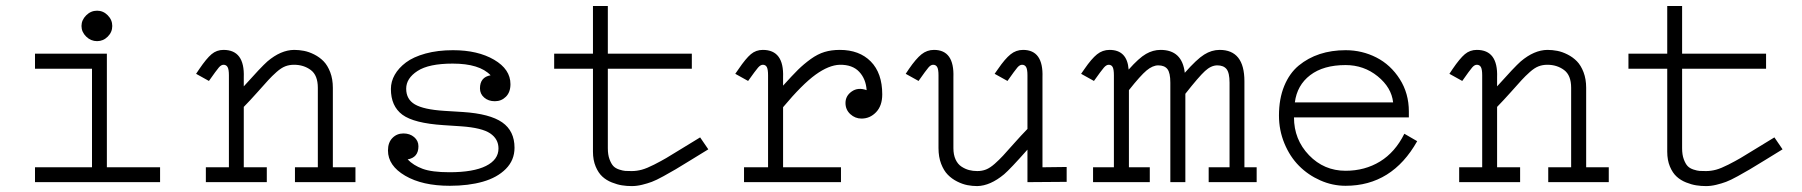

<svg xmlns="http://www.w3.org/2000/svg" viewBox="-20 -610 6036 643"><path d="M305.2 -472.2Q284.2 -472.2 268.6 -487.5Q252.9 -502.9 252.9 -522.9Q252.9 -543 268.6 -558.6Q284.2 -574.2 305.2 -574.2Q325.7 -574.2 340.8 -558.8Q356 -543.5 356 -522.9Q356 -502.4 340.8 -487.3Q325.7 -472.2 305.2 -472.2ZM516.1 -49.8V0H97.2V-49.8H288.1V-379.9H97.2V-430.2H337.9V-49.8Z M647.5 -378.9Q671.4 -414.1 688.5 -428.5Q705.6 -442.9 728.5 -442.9Q799.8 -442.9 796.4 -351.1V-320.8Q854.5 -385.7 875.5 -404.3Q920.4 -442.4 964.8 -442.9Q981.4 -442.9 998 -439.7Q1014.6 -436.5 1032.5 -427.5Q1050.3 -418.5 1063.7 -404.8Q1077.1 -391.1 1085.9 -368.2Q1094.7 -345.2 1094.7 -315.9V-49.8H1170.4V0H967.8V-49.8H1044.4V-315.9Q1044.4 -357.9 1020.8 -375.5Q997.1 -393.1 964.8 -393.1Q948.7 -393.1 935.3 -387.9Q921.9 -382.8 906.2 -368.9Q890.6 -355 878.4 -341.6Q866.2 -328.1 841.8 -300.8Q817.4 -273.4 796.4 -252V-49.8H873.5V0H669.4V-49.8H746.6V-357.9Q746.6 -377.4 742.2 -385.3Q737.8 -393.1 728.5 -393.1Q720.7 -393.1 712.9 -384Q705.1 -375 679.7 -338.9L636.7 -362.8Z M1486.3 12.2Q1394.5 12.2 1336.9 -21.5Q1279.3 -55.2 1279.3 -106Q1279.3 -132.8 1294.2 -147.9Q1309.1 -163.1 1331.1 -163.1Q1352.5 -163.1 1366.9 -150.9Q1381.3 -138.7 1381.3 -120.1Q1381.3 -82.5 1345.2 -76.2Q1364.3 -56.2 1395.3 -44.7Q1426.3 -33.2 1485.4 -33.2Q1565.4 -33.2 1607.4 -54.2Q1649.4 -75.2 1649.4 -112.8Q1649.4 -144.5 1621.6 -163.3Q1593.8 -182.1 1524.4 -187L1465.3 -190.9Q1366.2 -197.3 1327.6 -225.8Q1289.1 -254.4 1289.1 -312Q1289.1 -336.9 1302 -359.6Q1314.9 -382.3 1339.6 -400.9Q1364.3 -419.4 1405 -430.7Q1445.8 -441.9 1497.1 -441.9Q1580.1 -441.9 1634.8 -409.9Q1689.5 -377.9 1689.5 -328.1Q1689.5 -301.3 1674.3 -286.1Q1659.2 -271 1637.2 -271Q1615.7 -271 1601.6 -283.2Q1587.4 -295.4 1587.4 -314Q1587.4 -351.6 1623 -357.9Q1585.9 -397 1496.1 -397Q1416 -397 1378.2 -372.3Q1340.3 -347.7 1340.3 -313Q1340.3 -277.3 1369.6 -260.3Q1398.9 -243.2 1467.3 -238.8L1530.3 -234.9Q1620.6 -229 1661.9 -200.2Q1703.1 -171.4 1703.1 -115.2Q1703.1 -73.7 1674.1 -44.4Q1645 -15.1 1596.9 -1.5Q1548.8 12.2 1486.3 12.2Z M1835.9 -430.2H1965.8V-589.8H2015.6V-430.2H2296.9V-379.9H2015.6V-113.8Q2015.6 -91.8 2021.2 -76.7Q2026.9 -61.5 2033.9 -54Q2041 -46.4 2053.7 -42.2Q2066.4 -38.1 2074.2 -37.6Q2082 -37.1 2095.7 -37.1Q2112.3 -37.1 2129.4 -41.7Q2146.5 -46.4 2170.4 -58.6Q2194.3 -70.8 2211.4 -80.8Q2228.5 -90.8 2265.1 -113.5Q2301.8 -136.2 2324.7 -149.9L2352.1 -109.9Q2330.6 -96.7 2294.4 -74.5Q2258.3 -52.2 2242.7 -43Q2227.1 -33.7 2202.1 -20Q2177.2 -6.3 2162.8 -1Q2148.4 4.4 2130.4 8.8Q2112.3 13.2 2095.7 13.2Q2079.1 13.2 2063.2 10.7Q2047.4 8.3 2029.1 1Q2010.7 -6.3 1997.3 -18.6Q1983.9 -30.8 1974.9 -52.2Q1965.8 -73.7 1965.8 -102.1V-379.9H1835.9Z M2453.6 -378.9Q2477.5 -414.1 2494.6 -428.5Q2511.7 -442.9 2534.7 -442.9Q2606 -442.9 2602.5 -351.1V-323.2Q2633.3 -357.4 2652.6 -376.5Q2671.9 -395.5 2695.3 -412.4Q2718.8 -429.2 2741.5 -436Q2764.2 -442.9 2792.5 -442.9Q2857.9 -442.9 2896.2 -404.1Q2934.6 -365.2 2934.6 -293.9Q2934.6 -255.9 2914.1 -234.4Q2893.6 -212.9 2865.2 -212.9Q2843.8 -212.9 2827.6 -227.8Q2811.5 -242.7 2811.5 -265.1Q2811.5 -289.1 2832.5 -303.7Q2853.5 -318.4 2882.3 -308.1Q2879.9 -345.7 2857.4 -369.6Q2835 -393.6 2792.5 -393.1Q2755.9 -392.1 2711.2 -359.9Q2666.5 -327.6 2602.5 -251V-49.8H2796.4V0H2471.7V-49.8H2552.2V-357.9Q2552.2 -377.4 2548.1 -385.3Q2543.9 -393.1 2534.7 -393.1Q2526.9 -393.1 2518.6 -383.5Q2510.3 -374 2485.4 -338.9L2442.4 -362.8Z M3552.2 -50.8V-1L3420.9 0V-108.9Q3363.3 -43.9 3342.8 -26.4Q3296.4 12.2 3252.9 13.2Q3236.3 13.2 3219.7 10Q3203.1 6.8 3185.3 -2.2Q3167.5 -11.2 3154.1 -24.9Q3140.6 -38.6 3131.8 -61.5Q3123 -84.5 3123 -113.8V-357.9Q3123 -377.4 3118.7 -385.3Q3114.3 -393.1 3105 -393.1Q3097.2 -393.1 3089.4 -384Q3081.5 -375 3056.2 -338.9L3013.2 -362.8L3023.9 -378.9Q3047.4 -413.1 3065.9 -428Q3084.5 -442.9 3107.9 -442.9Q3176.3 -442.9 3172.9 -351.1V-113.8Q3172.9 -91.8 3180.2 -75.9Q3187.5 -60.1 3200 -52Q3212.4 -43.9 3225.3 -40.5Q3238.3 -37.1 3252.9 -37.1Q3269 -37.1 3282.5 -42.5Q3295.9 -47.9 3311.3 -61.5Q3326.7 -75.2 3339.1 -88.6Q3351.6 -102.1 3375.7 -129.4Q3399.9 -156.7 3420.9 -178.2V-357.9Q3420.9 -377.4 3416.5 -385.3Q3412.1 -393.1 3402.8 -393.1Q3395 -393.1 3387.2 -384Q3379.4 -375 3354 -338.9L3311 -362.8L3322.3 -378.9Q3345.7 -413.1 3364.3 -428Q3382.8 -442.9 3406.2 -442.9Q3474.6 -442.9 3471.2 -351.1V-49.8Z M3611.8 -378.9Q3635.3 -413.1 3653.8 -428Q3672.4 -442.9 3695.8 -442.9Q3754.9 -442.9 3759.8 -377Q3794.4 -416 3817.9 -429.4Q3841.3 -442.9 3866.7 -442.9Q3939 -442.9 3947.8 -366.2Q3987.8 -411.6 4012.7 -427.2Q4037.6 -442.9 4064.5 -442.9Q4147.5 -442.9 4147.5 -337.9V-49.8H4188.5V0H4027.8V-49.8H4097.7V-333Q4097.7 -366.2 4087.6 -378.7Q4077.6 -391.1 4056.6 -391.1Q4036.1 -391.1 4015.4 -372.1Q3994.6 -353 3949.7 -295.9V0H3899.4V-333Q3899.4 -366.2 3889.6 -378.7Q3879.9 -391.1 3858.9 -391.1Q3840.3 -391.1 3819.8 -374Q3799.3 -356.9 3760.7 -308.1V-49.8H3830.6V0H3640.6V-49.8H3710.4V-357.9Q3710.4 -377.4 3706.3 -385.3Q3702.1 -393.1 3692.9 -393.1Q3685.1 -393.1 3676.8 -383.5Q3668.5 -374 3643.6 -338.9L3600.6 -362.8Z M4263.2 -223.1Q4263.2 -279.3 4280.8 -322Q4298.3 -364.7 4329.3 -390.4Q4360.4 -416 4399.9 -429Q4439.5 -441.9 4486.3 -441.9Q4541.5 -441.9 4589.4 -417.5Q4637.2 -393.1 4667.7 -345.2Q4698.2 -297.4 4698.2 -236.8V-216.8H4313.5Q4313.5 -142.6 4363.8 -90.3Q4414.1 -38.1 4486.3 -38.1Q4550.8 -38.1 4601.6 -69.1Q4652.3 -100.1 4683.1 -162.1L4726.1 -137.2Q4642.1 12.2 4486.3 12.2Q4442.4 12.2 4401.6 -5.9Q4360.8 -23.9 4330.3 -54.7Q4299.8 -85.4 4281.5 -129.6Q4263.2 -173.8 4263.2 -223.1ZM4645.5 -267.1Q4640.1 -316.9 4593.8 -354.5Q4547.4 -392.1 4486.3 -392.1Q4412.1 -392.1 4367.9 -358.4Q4323.7 -324.7 4316.4 -267.1Z M4844.7 -378.9Q4868.7 -414.1 4885.7 -428.5Q4902.8 -442.9 4925.8 -442.9Q4997.1 -442.9 4993.7 -351.1V-320.8Q5051.8 -385.7 5072.8 -404.3Q5117.7 -442.4 5162.1 -442.9Q5178.7 -442.9 5195.3 -439.7Q5211.9 -436.5 5229.7 -427.5Q5247.6 -418.5 5261 -404.8Q5274.4 -391.1 5283.2 -368.2Q5292 -345.2 5292 -315.9V-49.8H5367.7V0H5165V-49.8H5241.7V-315.9Q5241.7 -357.9 5218 -375.5Q5194.3 -393.1 5162.1 -393.1Q5146 -393.1 5132.6 -387.9Q5119.1 -382.8 5103.5 -368.9Q5087.9 -355 5075.7 -341.6Q5063.5 -328.1 5039.1 -300.8Q5014.6 -273.4 4993.7 -252V-49.8H5070.8V0H4866.7V-49.8H4943.8V-357.9Q4943.8 -377.4 4939.5 -385.3Q4935.1 -393.1 4925.8 -393.1Q4918 -393.1 4910.2 -384Q4902.3 -375 4877 -338.9L4834 -362.8Z M5433.6 -430.2H5563.5V-589.8H5613.3V-430.2H5894.5V-379.9H5613.3V-113.8Q5613.3 -91.8 5618.9 -76.7Q5624.5 -61.5 5631.6 -54Q5638.7 -46.4 5651.4 -42.2Q5664.1 -38.1 5671.9 -37.6Q5679.7 -37.1 5693.4 -37.1Q5710 -37.1 5727.1 -41.7Q5744.1 -46.4 5768.1 -58.6Q5792 -70.8 5809.1 -80.8Q5826.2 -90.8 5862.8 -113.5Q5899.4 -136.2 5922.4 -149.9L5949.7 -109.9Q5928.2 -96.7 5892.1 -74.5Q5856 -52.2 5840.3 -43Q5824.7 -33.7 5799.8 -20Q5774.9 -6.3 5760.5 -1Q5746.1 4.4 5728 8.8Q5710 13.2 5693.4 13.2Q5676.8 13.2 5660.9 10.7Q5645 8.3 5626.7 1Q5608.4 -6.3 5595 -18.6Q5581.5 -30.8 5572.5 -52.2Q5563.5 -73.7 5563.5 -102.1V-379.9H5433.6Z"/></svg>

Font: Compagnon Roman
Style: Regular
Weight: 400
Designer: Juliette Duhe, Lea Pradine
Foundry: Velvetyne Type Foundry
Version: Version 1.000;PS 001.000;hotconv 1.0.88;makeotf.lib2.5.64775